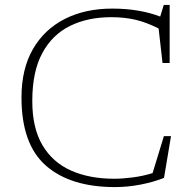

<svg xmlns="http://www.w3.org/2000/svg" viewBox="-20 -752 779 782"><path d="M445.5 -24Q479 -24 521.2 -29.5Q563.5 -35 601.5 -47L647.5 -197.5H676.5L648 -27.5Q605.5 -10.5 552.5 -0.2Q499.5 10 448.5 10Q267 10 167.2 -77.2Q67.5 -164.5 67.5 -355Q67.5 -471 114 -551.8Q160.5 -632.5 243.8 -674.8Q327 -717 437 -717Q494.5 -717 543.5 -708.5Q592.5 -700 632.5 -684.5L647 -732H671V-495.5H642L626 -636Q575.5 -661.5 530.8 -671.8Q486 -682 433 -682Q337 -682 264.8 -646.2Q192.5 -610.5 152 -535.2Q111.5 -460 111.5 -340.5Q111.5 -230.5 153 -160.5Q194.5 -90.5 269.5 -57.2Q344.5 -24 445.5 -24Z"/></svg>

Font: Newsreader 6pt ExtraLight
Style: Regular
Weight: 275
Designer: Hugues Gentile
Foundry: Production Type
Version: Version 1.003; ttfautohint (v1.8.3)